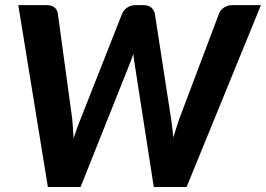

<svg xmlns="http://www.w3.org/2000/svg" viewBox="-20 -746 1061 766"><path d="M53 -725.5H166.5Q185.5 -725.5 196.8 -716.8Q208 -708 210.5 -693.5L268 -272.5Q269.5 -255 271 -235.5Q272.5 -216 273.5 -194.5Q280.5 -216 287.8 -235.8Q295 -255.5 302 -272.5L468 -693.5Q471 -699.5 475.8 -705.2Q480.5 -711 487.2 -715.5Q494 -720 502 -722.8Q510 -725.5 519 -725.5H553Q572 -725.5 582.8 -716.2Q593.5 -707 597.5 -693.5L662.5 -272.5Q665 -256 667.2 -237.2Q669.5 -218.5 671.5 -197.5Q677.5 -218.5 683.8 -237.2Q690 -256 695.5 -272.5L854.5 -693.5Q858.5 -706 873.5 -715.8Q888.5 -725.5 906.5 -725.5H1021L724.5 0H593.5L518.5 -482.5Q516.5 -492.5 515 -504.8Q513.5 -517 512 -531Q507.5 -517.5 502.8 -505Q498 -492.5 494 -482.5L301.5 0H171Z"/></svg>

Font: Lato Heavy
Style: Italic
Weight: 800
Italic angle: -7°
Designer: Lukasz Dziedzic
Foundry: tyPoland Lukasz Dziedzic
Version: Version 2.007; 2014-02-27